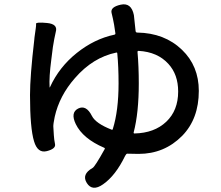

<svg xmlns="http://www.w3.org/2000/svg" viewBox="-20 -819 1040 902"><path d="M464 47Q414 82 388 41Q362 0 415 -30Q426 -36 472 -119Q474 -123 469 -125Q369 -168 336 -236Q310 -290 347 -309Q385 -328 412 -274Q430 -239 504 -210Q509 -208 510 -213Q537 -299 537 -427Q537 -506 531 -568Q531 -573 526 -572Q416 -549 332 -452Q259 -369 237 -270Q230 -236 230.5 -224.5Q231 -213 233 -183Q234 -164 238.5 -142Q243 -120 200 -109Q157 -98 140 -155Q121 -217 121 -372Q121 -461 141 -632L142 -643Q146 -673 148 -686Q150 -699 149.5 -707.5Q149 -716 201 -711Q253 -706 242 -669Q241 -664 235 -636Q229 -609 221 -539Q210 -455 213 -410Q213 -405 215 -410Q258 -504 340.5 -570Q423 -636 517 -656Q523 -657 522 -663L516 -703Q511 -731 504 -759Q498 -786 547 -797Q597 -808 609 -748Q610 -742 617 -673Q618 -666 625 -666Q753 -664 835 -585Q914 -509 914 -392Q914 -261 836 -181Q752 -96 631 -96Q600 -96 578 -97Q573 -97 568 -87Q523 6 464 47ZM608 -197Q607 -192 612 -192Q705 -194 761 -247Q817 -300 817 -389Q817 -469 771 -519Q720 -575 631 -580Q626 -580 626 -575Q632 -507 632 -427Q632 -289 608 -197Z"/></svg>

Font: Resource Han Rounded KR Medium
Style: Regular
Weight: 500
Designer: Cyano Hao (round all glyphs); Ryoko NISHIZUKA 西塚涼子 (kana, bopomofo & ideographs); Paul D. Hunt (Latin, Greek & Cyrillic)
Foundry: Cyano Hao
Version: 0.990